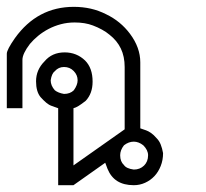

<svg xmlns="http://www.w3.org/2000/svg" viewBox="-20 -544 604 564"><path d="M195.8 -58.1 346.2 -164.1V-347.2Q346.2 -377.9 335 -401.4Q323.7 -424.8 301.8 -441.9Q292 -450.2 279.5 -457Q267.1 -463.9 252.9 -469.2Q230 -478 199.2 -478Q178.2 -478 158.9 -472.9Q139.6 -467.8 122.8 -459Q106 -450.2 92 -438.7Q78.1 -427.2 67.9 -415Q45.9 -386.2 45.9 -368.2V-226.1H0V-386.2Q0 -397.9 23.9 -432.1Q89.8 -523.9 196.8 -523.9Q222.7 -523.9 246.3 -518.6Q270 -513.2 292 -502Q334 -481.9 361.8 -444.8Q392.1 -404.3 392.1 -360.8V-167L409.2 -161.1Q416 -158.7 423.8 -153.3Q431.6 -147.9 439.9 -138.2Q447.8 -130.4 452.1 -119.4Q456.5 -108.4 459 -94.2Q459 -73.7 452.1 -56.4Q445.3 -39.1 433.6 -26.6Q421.9 -14.2 406.2 -7.1Q390.6 0 373 0Q343.8 0 324.7 -12Q305.7 -23.9 295.9 -47.9L289.1 -65.9L195.8 0H150.9V-226.1L131.8 -232.9Q123.5 -235.8 115.7 -242.4Q107.9 -249 99.1 -258.8Q85.9 -274.9 85.9 -305.2Q85.9 -338.9 110.8 -363.8Q132.8 -390.1 169.9 -390.1Q205.1 -390.1 230 -366.2Q252 -344.2 252 -304.2Q252 -269.5 231.9 -248Q219.7 -238.3 210.9 -232.9Q202.1 -227.5 195.8 -226.1ZM373 -45.9Q391.1 -45.9 403.1 -57.6Q415 -69.3 415 -87.9Q415 -103 400.9 -117.2Q387.2 -127.9 373 -127.9Q357.9 -127.9 344.2 -117.2Q333 -103 333 -87.9Q333 -69.3 344.2 -59.1Q351.1 -48.8 373 -45.9ZM168 -347.2Q151.9 -347.2 141.1 -335Q131.8 -328.1 128.9 -308.1Q128.9 -292.5 141.1 -278.8Q150.9 -271 168 -268.1Q186 -268.1 196.8 -278.8Q208 -294.4 208 -308.1Q208 -323.7 196.5 -335.4Q185.1 -347.2 168 -347.2Z"/></svg>

Font: Defago Noto Sans
Style: Regular
Weight: 400
Designer: John M. Durdin
Foundry: Lao IT Dev Co., Ltd.
Version: Version 1.000 2007 initial release